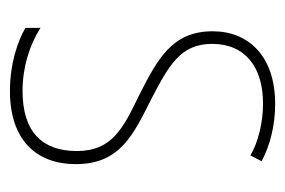

<svg xmlns="http://www.w3.org/2000/svg" viewBox="-116 -462 587 396"><g transform="rotate(90 178.0 -263.5)"><path d="M318 -126C318 -218 256 -245 183 -282C114 -318 70 -342 70 -407C70 -476 119 -512 193 -512C232 -512 273 -502 300 -486L312 -509C281 -526 239 -537 194 -537C95 -537 44 -482 44 -408C44 -324 102 -294 177 -256C245 -223 291 -200 291 -128C291 -57 252 -16 167 -16C119 -16 73 -30 37 -53V-22C64 -6 111 10 167 10C268 10 318 -44 318 -126Z"/></g></svg>

Font: Noto Sans Ethiopic Condensed Thin
Style: Regular
Weight: 100
Width: 3
Designer: Monotype Design Team
Foundry: Monotype Imaging Inc.
Version: Version 2.102